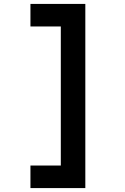

<svg xmlns="http://www.w3.org/2000/svg" viewBox="-20 -850 640 980"><path d="M135.4 110V-5.1H290.4V-714.9H135.4V-830H415.5V110Z"/></svg>

Font: Atlassian Mono
Style: Regular
Weight: 400
Monospace: yes
Designer: Philipp Nurullin, Konstantin Bulenkov
Foundry: Modifications by Atlassian Pty Ltd, manufactured by JetBrains
Version: Version 2.304